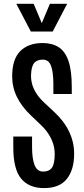

<svg xmlns="http://www.w3.org/2000/svg" viewBox="-20 -964 433 994"><path d="M208 9.8C261.4 9.8 300.7 -6 325.9 -37.6C351.2 -69.2 363.8 -112.6 363.8 -168C363.8 -208.3 355.1 -246.7 337.6 -283C320.2 -319.3 294.4 -353.2 260.3 -384.8L207.5 -434.1C191.6 -449.1 178.5 -464.4 168.5 -480C158.4 -495.6 151.1 -511.4 146.7 -527.3C142.3 -543.3 140.3 -559.1 140.6 -574.7C141.6 -605.3 147.1 -626.4 157 -637.9C166.9 -649.5 181.8 -655.3 201.7 -655.3C222.2 -655.3 236.4 -644.4 244.4 -622.6C252.4 -600.7 256.3 -569.3 256.3 -528.3V-477.5H351.6V-512.7C351.6 -570 345.9 -615.2 334.5 -648.4C323.1 -681.6 306.2 -705.4 283.7 -719.7C261.2 -734 233.6 -741.2 200.7 -741.2C151.5 -741.2 113 -727.3 85 -699.5C57 -671.6 43 -628.1 43 -568.8C43 -531.4 51.1 -496 67.4 -462.6C83.7 -429.3 107.3 -397.8 138.2 -368.2L189.9 -318.8C206.9 -302.9 220.7 -286.5 231.4 -269.8C242.2 -253 250.2 -236.1 255.4 -219C260.6 -201.9 263.2 -184.7 263.2 -167.5C263.2 -133 258.4 -109 248.8 -95.7C239.2 -82.4 224.1 -75.7 203.6 -75.7C183.1 -75.7 168.4 -86.6 159.4 -108.4C150.5 -130.2 146 -161.6 146 -202.6V-257.3H48.8V-202.1C48.8 -126.3 62.3 -72 89.4 -39.3C116.4 -6.6 155.9 9.8 208 9.8ZM139.6 -800.8H252.9L327.6 -944.3H238.3L196.3 -844.2L154.3 -944.3H64.5Z"/></svg>

Font: Antonio
Style: Regular
Weight: 400
Designer: Vernon Adams
Foundry: Vernon Adams
Version: Version 1.002